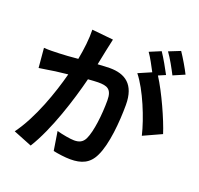

<svg xmlns="http://www.w3.org/2000/svg" viewBox="-153 -1035 1305 1257"><g transform="rotate(20 500.0 -406.5)"><path d="M900 -866 820 -834C848 -796 880 -737 901 -696L980 -730C963 -765 926 -828 900 -866ZM49 -578 61 -442C92 -447 144 -454 172 -459L258 -469C222 -332 153 -130 56 1L186 53C278 -94 352 -331 390 -483C419 -485 444 -487 460 -487C522 -487 557 -476 557 -396C557 -297 543 -176 516 -119C500 -86 475 -76 441 -76C415 -76 357 -86 319 -97L340 35C374 42 422 49 460 49C536 49 591 27 624 -43C667 -130 681 -292 681 -410C681 -554 606 -601 500 -601C479 -601 450 -599 416 -597L437 -700C442 -725 449 -757 455 -783L306 -798C308 -735 299 -662 285 -587C234 -582 187 -579 156 -578C119 -577 86 -575 49 -578ZM781 -821 702 -788C725 -756 750 -708 770 -670L680 -631C751 -543 822 -367 848 -256L975 -314C947 -403 872 -570 812 -663L861 -684C842 -721 806 -784 781 -821Z"/></g></svg>

Font: Noto Sans Mono CJK TC
Style: Bold
Weight: 700
Designer: Ryoko NISHIZUKA 西塚涼子 (kana, bopomofo & ideographs); Paul D. Hunt (Latin, Greek & Cyrillic); Sandoll Communications 산돌커뮤니
Foundry: Adobe
Version: Version 2.004;hotconv 1.0.118;makeotfexe 2.5.65603